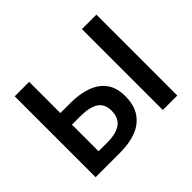

<svg xmlns="http://www.w3.org/2000/svg" viewBox="-153 -989 1240 1240"><g transform="rotate(-45 467.0 -369.5)"><path d="M94 0V-739H226V-454H318Q401 -454 464.5 -431.5Q528 -409 564 -361Q600 -313 600 -235Q600 -151 563.5 -99Q527 -47 464 -23.5Q401 0 318 0ZM226 -105H307Q386 -105 428.5 -135Q471 -165 471 -232Q471 -292 429.5 -320Q388 -348 305 -348H226ZM708 0V-739H840V0Z"/></g></svg>

Font: Noto Sans TC SemiBold
Style: Regular
Weight: 600
Designer: Ryoko NISHIZUKA  (kana, bopomofo & ideographs); Paul D. Hunt (Latin, Greek & Cyrillic); Sandoll Communications , Soo-you
Foundry: Adobe
Version: Version 2.004-H2;hotconv 1.0.118;makeotfexe 2.5.65603